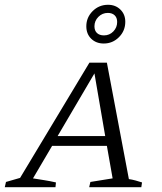

<svg xmlns="http://www.w3.org/2000/svg" viewBox="-51 -783 676 803"><path d="M488 -34Q502 -32 516.5 -28Q531 -24 543 -20L540 0H322L327 -22L420 -37L396 -173H167L87 -37Q111 -33 134 -29.5Q157 -26 183 -20L181 0H-31L-26 -22L33 -39L323 -521H396ZM190 -214H389L344 -476ZM383 -601Q351 -601 330.5 -621Q310 -641 310 -673Q310 -710 336.5 -736.5Q363 -763 401 -763Q432 -763 452.5 -743Q473 -723 473 -692Q473 -654 446.5 -627.5Q420 -601 383 -601ZM384 -635Q407 -635 423 -651.5Q439 -668 439 -691Q439 -709 428.5 -719Q418 -729 400 -729Q377 -729 360.5 -712.5Q344 -696 344 -673Q344 -655 354.5 -645Q365 -635 384 -635Z"/></svg>

Font: Piazzolla SC Light
Style: Italic
Weight: 300
Italic angle: -11.3°
Designer: Juan Pablo del Peral
Foundry: Huerta Tipografica
Version: Version 1.330